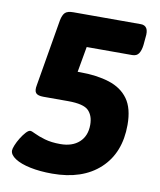

<svg xmlns="http://www.w3.org/2000/svg" viewBox="-81 -764 696 836"><g transform="rotate(10 267.5 -346.0)"><path d="M206 8Q152 8 109 -1Q66 -10 41.5 -26Q17 -42 17 -61Q17 -69 23.5 -85Q30 -101 40.5 -118Q51 -135 62 -147Q73 -159 81 -159Q87 -159 104 -150.5Q121 -142 150 -133.5Q179 -125 219 -125Q272 -125 302.5 -153Q333 -181 333 -230Q333 -270 311 -292.5Q289 -315 220 -315H111Q86 -315 77.5 -325Q69 -335 74 -360L124 -655Q129 -680 139.5 -690Q150 -700 176 -700H474Q492 -700 500 -687Q508 -674 504 -645L501 -612Q498 -588 489 -574.5Q480 -561 460 -561H259L239 -448H249Q324 -448 379 -430.5Q434 -413 463.5 -372Q493 -331 493 -258Q493 -134 416.5 -63Q340 8 206 8Z"/></g></svg>

Font: Asap ExtraBold
Style: Italic
Weight: 800
Italic angle: -6°
Designer: Pablo Cosgaya
Foundry: Omnibus-Type
Version: Version 3.001; ttfautohint (v1.8.4.7-5d5b)